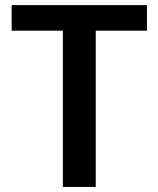

<svg xmlns="http://www.w3.org/2000/svg" viewBox="-20 -736 624 756"><path d="M227.5 0V-615.2H25.9V-715.8H558.6V-615.2H356.9V0Z"/></svg>

Font: Monda SemiBold
Style: Regular
Weight: 600
Designer: Vernon Adams
Foundry: Vernon Adams
Version: Version 2.200